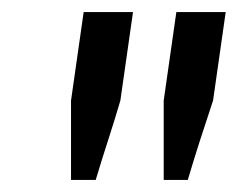

<svg xmlns="http://www.w3.org/2000/svg" viewBox="-20 -706 403 319"><path d="M201 -686H119L98 -539V-407H139C152 -451 167 -494 180 -539ZM355 -686H273L252 -539V-407H292C305 -451 319 -494 334 -539Z"/></svg>

Font: Chivo
Style: Italic
Weight: 400
Italic angle: -8°
Designer: Hector Gatti
Foundry: Omnibus-Type
Version: Version 1.003;PS 001.003;hotconv 1.0.70;makeotf.lib2.5.58329